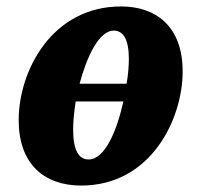

<svg xmlns="http://www.w3.org/2000/svg" viewBox="-20 -566 611 596"><path d="M232 10C449 10 547 -197 547 -344C547 -487 461 -546 356 -546C141 -546 38 -346 38 -193C38 -57 117 10 232 10ZM333 -471C362 -471 380 -445 380 -383C380 -362 378 -335 373 -306H227C250 -392 288 -471 333 -471ZM255 -71C225 -71 207 -99 207 -163C207 -189 210 -219 215 -251H363C343 -161 306 -71 255 -71Z"/></svg>

Font: Noto Serif Condensed Black
Style: Italic
Weight: 900
Width: 3
Italic angle: -12°
Designer: Monotype Design Team
Foundry: Monotype Imaging Inc.
Version: Version 2.013